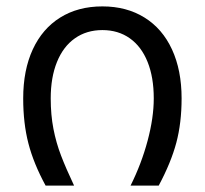

<svg xmlns="http://www.w3.org/2000/svg" viewBox="-20 -580 640 600"><path d="M52.5 -272.5Q52.5 -361 82.5 -425.8Q112.5 -490.5 168.2 -525.2Q224 -560 300 -560Q375.5 -560 431.5 -525.2Q487.5 -490.5 517.5 -425.5Q547.5 -360.5 547.5 -272.5Q547.5 -196 531 -134Q514.5 -72 476 0H388Q422 -68 441.2 -140Q460.5 -212 460.5 -272.5Q460.5 -338.5 441.2 -386.5Q422 -434.5 385.8 -460.2Q349.5 -486 300 -486Q250.5 -486 214 -460.2Q177.5 -434.5 158 -386.2Q138.5 -338 138.5 -272.5Q138.5 -221 147 -177.2Q155.5 -133.5 170.8 -93.8Q186 -54 211.5 0H122.5Q85 -69 68.8 -131.8Q52.5 -194.5 52.5 -272.5Z"/></svg>

Font: JuliaMono
Style: Regular
Weight: 400
Monospace: yes
Designer: cormullion
Foundry: corm
Version: Version 0.055; ttfautohint (v1.8.4)